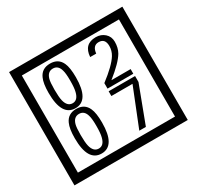

<svg xmlns="http://www.w3.org/2000/svg" viewBox="-212 -1206 1580 1541"><g transform="rotate(-30 577.5 -435.0)"><path d="M1103 90H53V-960H1103ZM1028 15V-885H128V15ZM497 -656Q497 -442 371 -442Q244 -442 244 -656Q244 -744 265 -789Q294 -855 371 -855Q448 -855 477 -789Q497 -745 497 -656ZM444 -656Q444 -723 435 -752Q420 -809 371 -809Q322 -809 306 -752Q298 -723 298 -656Q298 -587 306 -553Q322 -488 371 -488Q419 -488 435 -554Q444 -587 444 -656ZM910 -450H671V-501Q792 -593 832 -658Q855 -696 855 -739Q855 -809 795 -809Q740 -809 733 -739H677Q685 -855 795 -855Q843 -855 876.5 -825Q910 -795 910 -747Q910 -691 886 -649Q848 -585 732 -493H910ZM497 -236Q497 -22 371 -22Q244 -22 244 -236Q244 -324 265 -369Q294 -435 371 -435Q448 -435 477 -369Q497 -325 497 -236ZM444 -236Q444 -303 435 -332Q420 -389 371 -389Q322 -389 306 -332Q298 -303 298 -236Q298 -167 306 -133Q322 -68 371 -68Q419 -68 435 -134Q444 -167 444 -236ZM913 -372 784 -30H723L864 -383H668V-427H913Z"/></g></svg>

Font: Unicode BMP Fallback SIL
Style: Regular
Weight: 400
Foundry: NRSI, SIL International
Version: Version 5.1 Based on Unicode 5.1